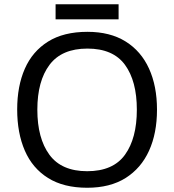

<svg xmlns="http://www.w3.org/2000/svg" viewBox="-20 -875 821 905"><path d="M720 -358Q720 -247 682.5 -164.5Q645 -82 572 -36Q499 10 391 10Q280 10 206.5 -36Q133 -82 97 -165Q61 -248 61 -359Q61 -469 97 -551Q133 -633 206.5 -679Q280 -725 392 -725Q499 -725 572 -679.5Q645 -634 682.5 -551.5Q720 -469 720 -358ZM156 -358Q156 -223 213 -145.5Q270 -68 391 -68Q513 -68 569 -145.5Q625 -223 625 -358Q625 -493 569 -569.5Q513 -646 392 -646Q271 -646 213.5 -569.5Q156 -493 156 -358ZM539 -855V-784H242V-855Z"/></svg>

Font: Noto Sans Soyombo
Style: Regular
Weight: 400
Designer: Monotype Design Team
Foundry: Monotype Imaging Inc.
Version: Version 2.001; ttfautohint (v1.8.4.7-5d5b)